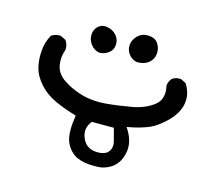

<svg xmlns="http://www.w3.org/2000/svg" viewBox="-75 -274 686 635"><g transform="rotate(15 267.5 43.5)"><path d="M298.3 274.9Q301.3 274.9 305.4 274.9Q309.6 274.9 315.9 274.4Q322.3 273.9 329.6 271.5Q344.2 267.6 357.4 258.3Q382.8 239.7 389.2 203.1Q390.6 195.8 390.6 188Q390.6 158.7 371.1 128.4L367.7 122.6Q390.6 118.7 406.2 114.3Q421.9 109.9 434.3 105.2Q446.8 100.6 456.5 94.7Q476.6 82.5 498 61.5Q534.7 24.4 534.7 -16.1Q534.7 -42.5 518.6 -67.9L501 -76.7Q498.5 -77.1 496.1 -77.1Q480.5 -77.1 469.7 -68.4Q461.4 -57.6 459.5 -44.4Q462.4 -32.2 462.4 -22Q462.4 7.3 440.4 23.9Q412.1 45.9 367.9 54Q323.7 62 280.8 65.9Q269 66.9 258.3 66.9Q226.6 66.9 198.7 59.1Q161.1 47.9 134.3 29.8Q106.4 11.2 101.1 -16.6Q99.6 -25.9 99.6 -35.2Q99.6 -52.7 106 -70.3Q106.4 -72.8 106.4 -75.2Q106.4 -90.8 97.7 -103L80.1 -111.8Q77.6 -112.3 75.2 -112.3Q59.1 -112.3 47.4 -103.5Q32.7 -77.1 30.8 -46.4Q30.3 -39.6 30.3 -32.7Q30.3 -9.3 35.6 10.7Q42 36.1 64.7 61.8Q87.4 87.4 121.1 102.8Q154.8 118.2 195.3 129.9Q190.9 158.7 190.9 178.7Q190.9 209.5 200.2 226.6Q214.8 254.4 239.3 265.1Q261.7 274.9 292.5 274.9Q294.9 274.9 297.9 274.9ZM297.4 228.5Q270.5 228.5 255.4 213.4Q243.7 201.7 239.3 181.6Q238.3 176.3 238.3 171.4Q238.3 154.3 250.5 138.2L251.5 136.2H327.6Q333.5 159.2 339.4 180.7Q340.8 186.5 340.8 191.9Q340.8 207.5 330.1 218.3L327.6 220.7Q314.9 228.5 297.4 228.5ZM249.5 -165.5Q238.8 -176.3 221.2 -179.7Q216.8 -180.7 213.1 -180.7Q209.5 -180.7 206.3 -180.2Q203.1 -179.7 200.2 -178.2Q193.8 -175.8 188.5 -170.9Q176.3 -158.2 176.3 -141.1Q176.3 -120.1 191.4 -104.5Q203.1 -93.3 216.3 -91.3Q235.8 -91.3 250.5 -104Q263.2 -114.7 263.2 -133.3Q263.2 -151.9 249.5 -165.5ZM401.9 -142.1Q401.9 -157.2 393.6 -170.4Q391.6 -174.3 387.7 -178Q383.8 -181.6 377 -184.6Q368.2 -188 356.9 -188Q336.9 -188 323.2 -174.8Q307.1 -158.2 307.1 -138.2Q307.1 -120.1 320.3 -106.4Q332 -95.2 345.2 -93.3Q373.5 -93.3 388.7 -108.9Q401.9 -122.1 401.9 -142.1Z"/></g></svg>

Font: Bakudai
Style: Light
Weight: 300
Version: Version 1.48